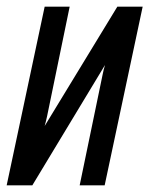

<svg xmlns="http://www.w3.org/2000/svg" viewBox="-20 -556 449 576"><path d="M77 0 295 -361Q291 -348 288 -333Q285 -318 282 -304L219 0H294L408 -536H332L114 -178Q118 -192 121.5 -208.5Q125 -225 128 -240L189 -536H114L0 0Z"/></svg>

Font: Noto Sans Display Condensed
Style: Italic
Weight: 400
Width: 3
Designer: Monotype Design team
Foundry: Monotype Imaging Inc.
Version: 1.000